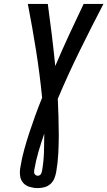

<svg xmlns="http://www.w3.org/2000/svg" viewBox="-20 -755 548 980"><path d="M173 205Q152 205 131.5 199Q111 193 98 178Q85 163 82.5 141.5Q80 120 84 99Q91 54 103.5 9Q116 -36 130.5 -80Q145 -124 161 -168Q177 -212 195 -256Q183 -378 164 -497.5Q145 -617 122 -735H224Q235 -656 244.5 -577Q254 -498 262 -418Q296 -498 332.5 -577Q369 -656 407 -735H508Q446 -616 386.5 -495Q327 -374 275 -251Q277 -205 278.5 -158.5Q280 -112 280 -65.5Q280 -19 277.5 28.5Q275 76 267 122Q264 139 257.5 155.5Q251 172 237.5 184Q224 196 207 200.5Q190 205 173 205ZM173 142Q178 142 182.5 139.5Q187 137 189.5 132.5Q192 128 193 123.5Q194 119 195 115Q203 68 204.5 20.5Q206 -27 206 -73Q190 -27 176.5 19Q163 65 155 112Q154 118 154 123Q154 128 156.5 132.5Q159 137 163.5 139.5Q168 142 173 142Z"/></svg>

Font: Iosevka Slab Semibold
Style: Italic
Weight: 600
Italic angle: -9°
Monospace: yes
Designer: Belleve Invis
Foundry: Belleve Invis
Version: Version 11.1.1; ttfautohint (v1.8.3)